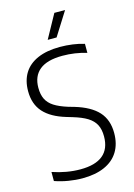

<svg xmlns="http://www.w3.org/2000/svg" viewBox="-140 -1016 763 1096"><g transform="rotate(-15 242.0 -468.0)"><path d="M44.5 -18.5V-72Q128.5 -43.5 209 -43.5Q297.5 -43.5 342.2 -80.5Q387 -117.5 387 -191Q387 -232.5 372.5 -260.2Q358 -288 326.8 -307.5Q295.5 -327 242 -343L208.5 -353Q121 -379 78 -427Q35 -475 35 -551.5Q35 -613.5 62.2 -657.8Q89.5 -702 143.5 -725.5Q197.5 -749 275.5 -749Q312.5 -749 350.5 -743.8Q388.5 -738.5 418.5 -729V-675.5Q350.5 -696.5 276 -696.5Q185.5 -696.5 141 -660.2Q96.5 -624 96.5 -555Q96.5 -515 110 -487.8Q123.5 -460.5 153 -441.5Q182.5 -422.5 233.5 -406.5L267 -397Q359.5 -369.5 403.8 -321Q448 -272.5 448 -194.5Q448 -130 419.8 -84.2Q391.5 -38.5 337.5 -14.8Q283.5 9 207 9Q168 9 125.5 2Q83 -5 44.5 -18.5ZM219 -806 295.5 -945H359L271.5 -806Z"/></g></svg>

Font: Encode Sans Semi Condensed Light
Style: Regular
Weight: 300
Width: 4
Designer: Multiple Designers
Foundry: Impallari Type
Version: Version 2.000